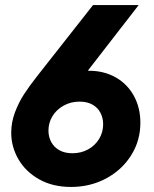

<svg xmlns="http://www.w3.org/2000/svg" viewBox="-20 -740 618 768"><path d="M24.9 -209Q24.9 -251 40 -291Q55.2 -331.1 76.9 -364.3Q98.6 -397.5 129.4 -436.5L352.1 -719.7H534.7L331.1 -457H335.4Q396 -457 442.9 -430.4Q489.7 -403.8 515.6 -356.4Q541.5 -309.1 541.5 -249Q541.5 -177.2 504.6 -118.7Q467.8 -60.1 404.3 -26.1Q340.8 7.8 264.2 7.8Q190.9 7.8 136.7 -22.7Q82.5 -53.2 53.7 -103Q24.9 -152.8 24.9 -209ZM392.6 -242.7Q392.6 -267.6 382.1 -288.3Q371.6 -309.1 350.3 -321.3Q329.1 -333.5 298.3 -333.5Q263.2 -333.5 234.6 -317.6Q206.1 -301.8 189.9 -275.4Q173.8 -249 173.8 -217.8Q173.8 -192.4 185.1 -171.6Q196.3 -150.9 217.8 -138.9Q239.3 -127 269.5 -127Q304.7 -127 332.8 -142.6Q360.8 -158.2 376.7 -184.8Q392.6 -211.4 392.6 -242.7Z"/></svg>

Font: Reddit Sans Vanilla ExtraBold
Style: Italic
Weight: 800
Italic angle: -11.25°
Designer: Stephen Hutchings
Version: Version 1.013